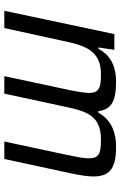

<svg xmlns="http://www.w3.org/2000/svg" viewBox="146 -704 558 890"><g transform="rotate(90 425.0 -259.0)"><path d="M138 -510 30 0H110L167 -260C189 -366 208 -448 324 -448C386 -448 411 -440 411 -391C410 -370 405 -338 396 -295L333 0H414L470 -260C494 -377 511 -448 627 -448C690 -448 714 -440 714 -391C714 -370 708 -338 699 -295L636 0H717L784 -311C792 -351 798 -385 798 -412C798 -485 765 -518 662 -518C576 -518 529 -484 502 -436H495C488 -493 454 -518 360 -518C275 -518 232 -484 206 -436H200L211 -510Z"/></g></svg>

Font: Saira UNSAM
Style: Italic
Weight: 400
Italic angle: -12°
Designer: Hector Gatti with collaboration of the Omnibus-Type team
Foundry: Omnibus-Type
Version: Version 0.072;PS 000.072;hotconv 1.0.88;makeotf.lib2.5.64775